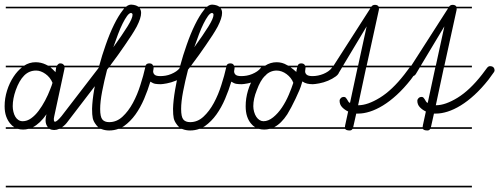

<svg xmlns="http://www.w3.org/2000/svg" viewBox="-25 -571 2158 830"><path d="M335 -14H231Q220 -9 209 -9Q198 -9 189 -14H98Q87 -11 75 -11Q63 -11 52 -14H0V-21H37Q27 -27 19 -37Q8 -50 1.5 -68.5Q-5 -87 -5 -112Q-5 -146 5.5 -179.5Q16 -213 34 -240Q50 -264 70 -280H0V-287H79Q102 -302 129 -302Q152 -302 173 -292Q178 -290 183 -287H221Q223 -289 225 -292Q229 -297 235 -297Q245 -297 249 -292Q252 -290 253 -287H335V-280H254V-275L209 -66Q207 -58 208 -51Q208 -46 212 -45Q216 -44 224 -51Q232 -58 241 -69L401 -277Q408 -285 414 -285Q420 -285 427 -279Q434 -273 434 -266Q434 -260 429 -256L269 -47Q257 -30 243 -21H335ZM192 -185Q196 -195 198 -200.5Q200 -206 202 -213Q192 -237 171.5 -251.5Q151 -266 131 -266Q101 -266 79.5 -244.5Q58 -223 43 -181Q30 -144 30 -112Q30 -100 33 -87.5Q36 -75 41.5 -66Q47 -57 55 -52Q63 -47 73 -47Q92 -47 109.5 -59.5Q127 -72 142 -92Q157 -112 170 -136.5Q183 -161 192 -185ZM335 239H0V232H335ZM335 -535H0V-542H335ZM172 -51Q172 -64 176 -77Q148 -37 117 -21H182Q172 -33 172 -51ZM215 -259Q215 -262 216 -268Q217 -273 218 -280H193Q204 -271 215 -259Z M685 -280H639Q639 -273 638 -269.5Q637 -266 637 -263Q637 -254 643.5 -248Q650 -242 668 -242Q679 -242 691 -244Q703 -246 715 -251Q727 -256 736.5 -262.5Q746 -269 752 -277Q757 -285 764 -285Q771 -285 777.5 -279Q784 -273 784 -267Q784 -253 769 -241.5Q754 -230 734.5 -222Q715 -214 696 -210.5Q677 -207 670 -207Q657 -207 647 -208.5Q637 -210 625 -218Q614 -181 598 -143.5Q582 -106 560.5 -76Q539 -46 511 -26Q507 -23 502 -21H685V-14H487Q468 -7 447 -7Q429 -7 414 -13Q413 -13 411 -14H335V-21H400Q394 -26 390 -32Q379 -46 376 -60Q373 -74 373 -101Q374 -136 382 -183Q390 -230 402 -279V-280H335V-287H404Q416 -332 432 -377Q449 -426 468 -464.5Q487 -503 506 -527Q509 -531 512 -535H335V-542H520Q531 -551 542 -551Q562 -550 573 -542H685V-535H579Q585 -527 585 -515Q585 -493 566 -456Q548 -423 515 -376Q488 -336 451 -287H604Q608 -297 620 -297Q630 -297 634 -292Q636 -289 637 -287H685ZM438 -270Q425 -220 416.5 -175.5Q408 -131 408 -100Q408 -66 417.5 -54.5Q427 -43 447 -43Q479 -43 504.5 -66.5Q530 -90 549.5 -126Q569 -162 582 -204Q595 -244 603 -280H446ZM465 -367Q504 -421 526 -456.5Q548 -492 548 -507Q548 -514 541 -515Q533 -514 524 -501.5Q515 -489 505 -469Q495 -449 485 -422.5Q475 -396 465 -367ZM685 239H335V232H685Z M1035 -280H989Q989 -273 988 -269.5Q987 -266 987 -263Q987 -254 993.5 -248Q1000 -242 1018 -242Q1029 -242 1041 -244Q1053 -246 1065 -251Q1077 -256 1086.5 -262.5Q1096 -269 1102 -277Q1107 -285 1114 -285Q1121 -285 1127.5 -279Q1134 -273 1134 -267Q1134 -253 1119 -241.5Q1104 -230 1084.5 -222Q1065 -214 1046 -210.5Q1027 -207 1020 -207Q1007 -207 997 -208.5Q987 -210 975 -218Q964 -181 948 -143.5Q932 -106 910.5 -76Q889 -46 861 -26Q857 -23 852 -21H1035V-14H837Q818 -7 797 -7Q779 -7 764 -13Q763 -13 761 -14H685V-21H750Q744 -26 740 -32Q729 -46 726 -60Q723 -74 723 -101Q724 -136 732 -183Q740 -230 752 -279V-280H685V-287H754Q766 -332 782 -377Q799 -426 818 -464.5Q837 -503 856 -527Q859 -531 862 -535H685V-542H870Q881 -551 892 -551Q912 -550 923 -542H1035V-535H929Q935 -527 935 -515Q935 -493 916 -456Q898 -423 865 -376Q838 -336 801 -287H954Q958 -297 970 -297Q980 -297 984 -292Q986 -289 987 -287H1035ZM788 -270Q775 -220 766.5 -175.5Q758 -131 758 -100Q758 -66 767.5 -54.5Q777 -43 797 -43Q829 -43 854.5 -66.5Q880 -90 899.5 -126Q919 -162 932 -204Q945 -244 953 -280H796ZM815 -367Q854 -421 876 -456.5Q898 -492 898 -507Q898 -514 891 -515Q883 -514 874 -501.5Q865 -489 855 -469Q845 -449 835 -422.5Q825 -396 815 -367ZM1035 239H685V232H1035Z M1343 -14H1141Q1129 -11 1117 -11Q1105 -11 1094 -14H1035V-21H1078Q1068 -27 1060 -37Q1049 -50 1043 -68.5Q1037 -87 1037 -112Q1037 -146 1047 -179.5Q1057 -213 1075 -240Q1091 -264 1111 -280H1035V-287H1121Q1144 -302 1171 -302Q1195 -302 1215 -290Q1218 -289 1221 -287H1262Q1265 -297 1277 -297Q1286 -297 1291 -292Q1293 -289 1294 -287H1343V-280H1296Q1296 -275 1295 -271Q1294 -267 1294 -263Q1294 -254 1301 -248Q1308 -242 1326 -242Q1338 -242 1350 -244.5Q1362 -247 1373 -251.5Q1384 -256 1393.5 -262.5Q1403 -269 1409 -277Q1415 -285 1423 -285Q1429 -285 1435.5 -278.5Q1442 -272 1442 -266Q1442 -252 1427 -241Q1412 -230 1393 -222Q1374 -214 1354.5 -210.5Q1335 -207 1327 -207Q1314 -207 1303 -209.5Q1292 -212 1282 -219L1279 -209Q1276 -197 1269 -180.5Q1262 -164 1253 -145Q1244 -126 1234.5 -108Q1225 -90 1217 -77Q1191 -37 1160 -21H1343ZM1243 -213Q1239 -224 1231.5 -233.5Q1224 -243 1214 -250.5Q1204 -258 1193 -262Q1182 -266 1171 -266Q1143 -266 1121.5 -244.5Q1100 -223 1085 -181Q1070 -144 1070 -112Q1070 -100 1073.5 -87.5Q1077 -75 1083 -66Q1089 -57 1097 -52Q1105 -47 1114 -47Q1135 -47 1156 -64Q1177 -81 1194 -106.5Q1211 -132 1223.5 -161.5Q1236 -191 1243 -213ZM1343 -535H1035V-542H1343ZM1343 239H1035V232H1343ZM1256 -260 1257 -268 1260 -280H1231Q1244 -271 1256 -260Z M1679 -14H1499Q1495 -7 1487 -7Q1471 -7 1467 -14H1343V-21H1466Q1466 -25 1467 -29L1480 -89Q1465 -96 1454 -107.5Q1443 -119 1443 -136Q1443 -141 1448 -146.5Q1453 -152 1462 -152Q1467 -152 1470 -148.5Q1473 -145 1475.5 -141Q1478 -137 1480.5 -132.5Q1483 -128 1488 -126L1521 -280H1454L1436 -250Q1430 -242 1423 -242Q1416 -242 1410 -248Q1404 -254 1404 -261Q1404 -266 1408 -272L1413 -280H1343V-287H1417L1576 -535H1343V-542H1580L1581 -543Q1586 -550 1596 -550Q1605 -550 1610 -545Q1611 -543 1612 -542H1679V-535H1613Q1613 -532 1613 -529L1560 -287H1679V-280H1558L1523 -116H1524Q1564 -116 1617 -148.5Q1670 -181 1723 -249L1744 -277Q1750 -285 1757 -285Q1767 -285 1772 -280Q1777 -275 1777 -266Q1776 -260 1772 -256L1751 -227Q1721 -189 1690.5 -161Q1660 -133 1630.5 -115Q1601 -97 1574 -88.5Q1547 -80 1524 -80H1515L1502 -22V-21H1679ZM1560 -457 1458 -287H1523ZM1679 239H1343V232H1679Z M2015 -14H1835Q1831 -7 1823 -7Q1807 -7 1803 -14H1679V-21H1802Q1802 -25 1803 -29L1816 -89Q1801 -96 1790 -107.5Q1779 -119 1779 -136Q1779 -141 1784 -146.5Q1789 -152 1798 -152Q1803 -152 1806 -148.5Q1809 -145 1811.5 -141Q1814 -137 1816.5 -132.5Q1819 -128 1824 -126L1857 -280H1790L1772 -250Q1766 -242 1759 -242Q1752 -242 1746 -248Q1740 -254 1740 -261Q1740 -266 1744 -272L1749 -280H1679V-287H1753L1912 -535H1679V-542H1916L1917 -543Q1922 -550 1932 -550Q1941 -550 1946 -545Q1947 -543 1948 -542H2015V-535H1949Q1949 -532 1949 -529L1896 -287H2015V-280H1894L1859 -116H1860Q1900 -116 1953 -148.5Q2006 -181 2059 -249L2080 -277Q2086 -285 2093 -285Q2103 -285 2108 -280Q2113 -275 2113 -266Q2112 -260 2108 -256L2087 -227Q2057 -189 2026.5 -161Q1996 -133 1966.5 -115Q1937 -97 1910 -88.5Q1883 -80 1860 -80H1851L1838 -22V-21H2015ZM1896 -457 1794 -287H1859ZM2015 239H1679V232H2015Z"/></svg>

Font: Gruenewald VA 1. Klasse
Style: Regular
Weight: 400
Designer: Peter Wiegel
Foundry: Peter Wiegel, nach dem Schriftentwurf von Dr. H. Gr¸newald
Version: Version 0.007